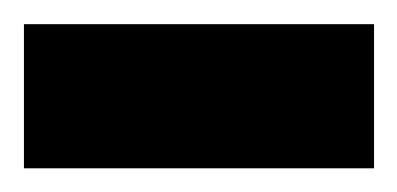

<svg xmlns="http://www.w3.org/2000/svg" viewBox="-30 -142 335 162"><path d="M-9.8 -121.6H285.6V0H-9.8Z"/></svg>

Font: Vazirmatn RD FD SemiBold
Style: Regular
Weight: 600
Designer: Saber Rastikerdar
Foundry: Saber Rastikerdar
Version: Version 33.003